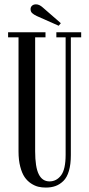

<svg xmlns="http://www.w3.org/2000/svg" viewBox="-20 -848 410 880"><path d="M249 -730 148.9 -774.4Q134.3 -781.2 127.2 -788.1Q120.1 -794.9 120.1 -806.2Q120.1 -815.9 127 -822Q133.8 -828.1 145 -828.1Q160.2 -828.1 175.8 -814L258.8 -741.7ZM189.9 11.7Q171.4 11.7 155.3 7.8Q139.2 3.9 122.1 -7.3Q105 -18.6 92.8 -36.4Q80.6 -54.2 72.8 -84.2Q64.9 -114.3 64.9 -153.8V-676.8H17.1V-700.2H188.5V-676.8H141.1V-154.8Q141.1 -82.5 157.5 -49.6Q173.8 -16.6 207 -16.6Q238.8 -16.6 259.8 -44.2Q280.8 -71.8 280.8 -138.7V-676.8H238.3V-700.2H352.1V-676.8H304.7V-137.2Q304.7 -94.7 295.9 -64.7Q287.1 -34.7 270.5 -18.6Q253.9 -2.4 234.4 4.6Q214.8 11.7 189.9 11.7Z"/></svg>

Font: Imbue
Style: Regular
Weight: 400
Designer: Tyler Finck
Foundry: Etcetera Type Company
Version: Version 0.910